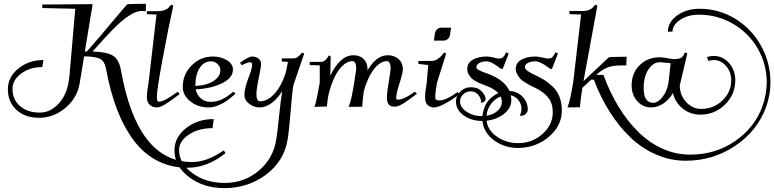

<svg xmlns="http://www.w3.org/2000/svg" viewBox="-20 -557 4085 1013"><path d="M21.5 -85.9Q21.5 -150.4 76.7 -195.3Q131.8 -240.2 209 -240.2L203.1 -203.1Q137.7 -203.1 91.8 -168.9Q45.9 -134.8 45.9 -87.9Q45.9 -32.2 85.4 2.4Q125 37.1 189.5 37.1Q245.1 37.1 288.1 -8.8Q331.1 -54.7 341.8 -124L346.7 -159.2L377 -510.7L203.1 -514.6V-533.2L468.8 -535.2L427.7 -285.2H437.5Q446.3 -294.9 456.1 -305.7Q498 -352.5 574.2 -444.3Q640.6 -523.4 651.4 -534.2Q665 -536.1 692.4 -536.1L750 -537.1L749 -498Q737.3 -499 726.6 -499Q670.9 -499 574.2 -400.4Q524.4 -348.6 474.6 -292L468.8 -285.2Q540 -283.2 573.7 -264.6Q607.4 -246.1 618.2 -186.5Q704.1 297.9 993.2 297.9Q1073.2 297.9 1160.2 236.3L1169.9 251Q1074.2 328.1 968.8 328.1Q882.8 328.1 811 291.5Q739.3 254.9 687 185.5Q634.8 116.2 598.1 22Q561.5 -72.3 540 -191.4Q532.2 -234.4 507.8 -246.6Q483.4 -258.8 423.8 -259.8L400.4 -118.2Q387.7 -40 325.2 12.2Q262.7 64.5 186.5 64.5Q112.3 64.5 66.9 22.9Q21.5 -18.6 21.5 -85.9Z M754.9 -482.4V-498H814.5Q833 -498 847.2 -503.4Q861.3 -508.8 866.7 -513.7Q872.1 -518.6 880.9 -529.3L884.8 -532.2L894.5 -527.3L893.6 -523.4Q867.2 -405.3 837.4 -243.7Q807.6 -82 807.6 -49.8Q807.6 -32.2 810.1 -26.4Q812.5 -20.5 819.3 -20.5Q845.7 -20.5 918 -73.2L927.7 -60.5Q877.9 -22.5 851.1 -6.3Q824.2 9.8 806.6 9.8Q785.2 9.8 770 -3.9Q754.9 -17.6 754.9 -43Q754.9 -71.3 763.7 -120.1L805.7 -480.5Z M1010.7 -103.5Q1071.3 -106.4 1106.9 -129.9Q1142.6 -153.3 1142.6 -186.5Q1142.6 -205.1 1127.9 -219.2Q1113.3 -233.4 1092.8 -233.4Q1055.7 -233.4 1033.2 -198.2Q1010.7 -163.1 1010.7 -103.5ZM944.3 -98.6Q944.3 -165 991.2 -211.9Q1038.1 -258.8 1103.5 -258.8Q1145.5 -258.8 1177.2 -239.3Q1209 -219.7 1209 -190.4Q1209 -145.5 1150.4 -117.2Q1091.8 -88.9 1012.7 -85.9Q1017.6 -57.6 1039.1 -38.6Q1060.5 -19.5 1088.9 -19.5Q1123 -19.5 1150.9 -32.7Q1178.7 -45.9 1210.9 -73.2L1222.7 -62.5Q1196.3 -40 1178.7 -26.9Q1161.1 -13.7 1133.8 -2Q1106.4 9.8 1080.1 9.8Q1024.4 9.8 984.4 -22Q944.3 -53.7 944.3 -98.6Z M900.4 236.3Q900.4 168 960.9 119.6Q1021.5 71.3 1107.4 71.3L1101.6 119.1Q1027.3 119.1 976.1 153.3Q924.8 187.5 924.8 234.4Q924.8 304.7 995.1 356.4Q1065.4 408.2 1166 408.2Q1268.6 408.2 1345.2 343.8Q1421.9 279.3 1437.5 178.7Q1443.4 145.5 1452.1 57.6Q1461.9 -34.2 1468.8 -76.2Q1445.3 -38.1 1414.1 -14.2Q1382.8 9.8 1348.6 9.8Q1320.3 9.8 1294.9 -9.3Q1269.5 -28.3 1269.5 -55.7Q1269.5 -90.8 1292 -149.4Q1310.5 -197.3 1310.5 -213.9Q1310.5 -228.5 1298.8 -228.5Q1286.1 -228.5 1255.9 -212.9L1246.1 -225.6Q1291 -258.8 1310.5 -258.8Q1330.1 -258.8 1343.8 -248Q1357.4 -237.3 1357.4 -220.7Q1357.4 -203.1 1346.7 -152.3Q1333 -88.9 1333 -61.5Q1333 -22.5 1351.6 -22.5Q1383.8 -22.5 1413.6 -48.3Q1443.4 -74.2 1463.9 -115.2Q1479.5 -145.5 1489.3 -179.7Q1494.1 -207 1499 -230.5L1466.8 -232.4V-249H1525.4Q1540 -249 1549.3 -255.4Q1558.6 -261.7 1571.3 -276.4L1575.2 -279.3L1585 -274.4L1527.3 -105.5Q1521.5 -70.3 1513.7 26.4Q1504.9 137.7 1497.1 180.7Q1478.5 293 1383.8 364.3Q1289.1 435.5 1163.1 435.5Q1054.7 435.5 977.5 377.4Q900.4 319.3 900.4 236.3Z M1614.3 -213.9V-230.5H1671.9Q1698.2 -230.5 1714.8 -264.6L1724.6 -259.8L1722.7 -157.2Q1746.1 -208 1777.3 -236.8Q1808.6 -265.6 1843.8 -265.6Q1878.9 -265.6 1898.9 -245.6Q1918.9 -225.6 1918.9 -192.4V-185.5Q1965.8 -265.6 2025.4 -265.6Q2060.5 -265.6 2083 -245.1Q2105.5 -224.6 2105.5 -192.4Q2105.5 -170.9 2087.9 -118.2Q2070.3 -62.5 2070.3 -39.1Q2070.3 -31.2 2078.1 -31.2Q2111.3 -31.2 2168.9 -73.2L2179.7 -62.5Q2131.8 -25.4 2106 -9.8Q2080.1 5.9 2062.5 5.9Q2041 5.9 2031.2 -5.4Q2021.5 -16.6 2021.5 -43Q2021.5 -66.4 2030.3 -120.1L2038.1 -171.9Q2041 -185.5 2041 -197.3Q2041 -214.8 2035.6 -224.6Q2030.3 -234.4 2022.5 -234.4Q1993.2 -234.4 1966.8 -208Q1940.4 -181.6 1920.9 -136.7Q1908.2 -108.4 1899.4 -75.2Q1891.6 -16.6 1891.6 0V5.9L1819.3 6.8L1822.3 -1Q1835 -33.2 1848.6 -120.1L1856.4 -171.9Q1859.4 -185.5 1859.4 -197.3Q1859.4 -214.8 1854 -224.6Q1848.6 -234.4 1840.8 -234.4Q1809.6 -234.4 1781.2 -204.1Q1752.9 -173.8 1733.4 -123Q1718.8 -85 1710 -41Q1707 -18.6 1705.1 0L1704.1 4.9L1638.7 6.8L1641.6 -1Q1649.4 -20.5 1667 -120.1V-211.9Z M2269.5 -342.8 2273.4 -373Q2278.3 -411.1 2310.5 -411.1H2360.4L2353.5 -370.1Q2351.6 -358.4 2341.8 -350.6Q2332 -342.8 2319.3 -342.8ZM2187.5 -219.7V-235.4H2258.8Q2290 -236.3 2320.3 -276.4L2323.2 -280.3L2334 -274.4L2285.2 -119.1Q2276.4 -67.4 2276.4 -49.8Q2276.4 -35.2 2280.3 -31.2Q2284.2 -27.3 2297.9 -27.3Q2333 -27.3 2394.5 -71.3L2404.3 -59.6Q2308.6 9.8 2269.5 9.8Q2251 9.8 2236.8 -2.4Q2222.7 -14.6 2222.7 -43Q2222.7 -71.3 2231.4 -120.1L2239.3 -213.9Z M2385.7 -20.5Q2385.7 -45.9 2401.4 -65.4Q2425.8 -96.7 2465.8 -96.7Q2501 -96.7 2521.5 -74.7Q2542 -52.7 2542 -35.2Q2542 -27.3 2535.2 -21.5Q2528.3 -15.6 2518.6 -14.6Q2518.6 -40 2502.4 -57.6Q2486.3 -75.2 2464.8 -75.2Q2435.5 -75.2 2418 -52.7Q2407.2 -39.1 2407.2 -22.5Q2407.2 8.8 2441.4 32.2Q2475.6 55.7 2525.4 55.7Q2525.4 55.7 2525.4 54.7Q2526.4 45.9 2528.3 36.1Q2530.3 26.4 2538.1 5.4Q2545.9 -15.6 2564.5 -34.7Q2583 -53.7 2609.4 -65.4Q2588.9 -87.9 2547.9 -103.5Q2530.3 -110.4 2521 -113.8Q2511.7 -117.2 2494.6 -126Q2477.5 -134.8 2468.8 -143.1Q2460 -151.4 2452.6 -164.6Q2445.3 -177.7 2445.3 -193.4Q2445.3 -225.6 2475.1 -242.2Q2504.9 -258.8 2548.8 -258.8Q2562.5 -258.8 2586.9 -252.9Q2603.5 -248 2610.4 -248Q2626 -248 2633.8 -254.9Q2641.6 -261.7 2647.5 -275.4L2649.4 -281.2L2664.1 -274.4L2631.8 -192.4L2621.1 -195.3Q2572.3 -233.4 2547.9 -233.4Q2524.4 -233.4 2508.8 -224.6Q2493.2 -215.8 2493.2 -202.1Q2493.2 -197.3 2497.6 -193.4Q2502 -189.5 2511.7 -184.6Q2521.5 -179.7 2528.3 -177.2Q2535.2 -174.8 2548.8 -169.9Q2641.6 -136.7 2668 -77.1Q2674.8 -77.1 2680.7 -76.2Q2716.8 -70.3 2740.7 -43Q2764.6 -15.6 2764.6 19.5Q2764.6 33.2 2754.4 43.5Q2744.1 53.7 2730.5 53.7H2721.7L2725.6 45.9Q2731.4 33.2 2731.4 17.6Q2731.4 -8.8 2715.3 -28.8Q2699.2 -48.8 2674.8 -54.7Q2677.7 -42 2677.7 -28.3Q2677.7 12.7 2640.1 43Q2602.5 73.2 2546.9 80.1Q2548.8 92.8 2552.7 103.5Q2567.4 144.5 2613.3 171.4Q2659.2 198.2 2713.9 198.2Q2788.1 198.2 2842.3 149.9Q2896.5 101.6 2896.5 35.2Q2896.5 -10.7 2873 -41Q2849.6 -71.3 2805.7 -92.8Q2787.1 -101.6 2778.8 -105.5Q2770.5 -109.4 2752.4 -120.6Q2734.4 -131.8 2726.1 -140.6Q2717.8 -149.4 2709.5 -163.6Q2701.2 -177.7 2701.2 -193.4Q2701.2 -225.6 2731 -242.2Q2760.7 -258.8 2804.7 -258.8Q2818.4 -258.8 2844.7 -252.9Q2863.3 -248 2870.1 -248Q2885.7 -248 2893.6 -254.9Q2901.4 -261.7 2907.2 -275.4L2909.2 -281.2L2923.8 -274.4L2891.6 -192.4L2880.9 -195.3Q2832 -233.4 2803.7 -233.4Q2780.3 -233.4 2764.6 -224.6Q2749 -215.8 2749 -202.1Q2749 -185.5 2806.6 -159.2Q2834 -146.5 2854.5 -133.3Q2875 -120.1 2897.5 -98.6Q2919.9 -77.1 2932.1 -45.4Q2944.3 -13.7 2944.3 25.4Q2944.3 107.4 2875 165.5Q2805.7 223.6 2711.9 223.6Q2650.4 223.6 2599.6 191.9Q2548.8 160.2 2532.2 112.3Q2527.3 97.7 2525.4 81.1H2523.4Q2466.8 81.1 2426.3 51.8Q2385.7 22.5 2385.7 -20.5ZM2546.9 53.7Q2583 47.9 2605.5 27.3Q2627.9 6.8 2627.9 -18.6Q2627.9 -34.2 2621.1 -47.9Q2590.8 -36.1 2570.3 -8.3Q2549.8 19.5 2546.9 53.7Z M2973.6 9.8 2976.6 2Q2987.3 -23.4 3003.9 -120.1L3045.9 -480.5L2984.4 -482.4V-499H3060.5Q3075.2 -499 3087.4 -504.4Q3099.6 -509.8 3105 -514.6Q3110.4 -519.5 3118.2 -529.3L3122.1 -532.2L3131.8 -527.3L3058.6 -128.9L3192.4 -254.9H3194.3Q3205.1 -256.8 3231.4 -256.8L3286.1 -257.8L3284.2 -211.9H3258.8Q3215.8 -211.9 3189.5 -202.6Q3163.1 -193.4 3133.8 -168.9L3126 -162.1H3163.1L3165 -158.2Q3198.2 -68.4 3244.1 6.8Q3290 82 3347.2 138.7Q3404.3 195.3 3474.6 227.1Q3544.9 258.8 3621.1 258.8Q3754.9 258.8 3858.4 187.5Q3961.9 116.2 4002.9 2.9Q4024.4 -57.6 4025.4 -122.1Q4025.4 -218.8 3977.5 -301.3Q3929.7 -383.8 3847.2 -431.6Q3764.6 -479.5 3668 -479.5Q3609.4 -479.5 3568.8 -452.6Q3528.3 -425.8 3528.3 -390.6L3503.9 -389.6Q3503.9 -440.4 3552.7 -475.6Q3601.6 -510.7 3670.9 -510.7Q3772.5 -510.7 3858.4 -458.5Q3944.3 -406.2 3994.6 -316.9Q4044.9 -227.5 4044.9 -122.1Q4044.9 -54.7 4021.5 8.8Q3975.6 133.8 3858.9 212.4Q3742.2 291 3597.7 291Q3516.6 291 3441.4 258.3Q3366.2 225.6 3305.7 167.5Q3245.1 109.4 3196.3 32.2Q3147.5 -44.9 3113.3 -136.7H3098.6Q3084 -123 3075.2 -114.3Q3062.5 -102.5 3059.6 -99.6L3052.7 -94.7Q3043 -30.3 3040 2.9V8.8ZM3376 -92.8Q3376 -14.6 3425.8 -14.6Q3451.2 -14.6 3475.6 -45.4Q3500 -76.2 3506.8 -120.1L3518.6 -223.6Q3510.7 -223.6 3497.1 -225.6Q3473.6 -228.5 3460 -228.5Q3426.8 -228.5 3401.4 -190.9Q3376 -153.3 3376 -92.8ZM3312.5 -105.5Q3312.5 -171.9 3355 -213.4Q3397.5 -254.9 3461.9 -254.9Q3475.6 -254.9 3506.8 -249Q3528.3 -245.1 3535.2 -245.1Q3564.5 -245.1 3575.7 -253.4Q3586.9 -261.7 3592.8 -280.3L3606.4 -275.4L3566.4 -105.5Q3567.4 -53.7 3600.6 -18.1Q3633.8 17.6 3679.7 17.6Q3745.1 17.6 3791.5 -26.9Q3837.9 -71.3 3837.9 -133.8Q3837.9 -177.7 3810.5 -209Q3783.2 -240.2 3746.1 -240.2Q3731.4 -240.2 3717.8 -235.4L3710 -255.9Q3726.6 -261.7 3746.1 -261.7Q3793.9 -261.7 3826.7 -224.1Q3859.4 -186.5 3859.4 -133.8Q3859.4 -58.6 3805.2 -5.4Q3751 47.9 3674.8 47.9Q3622.1 47.9 3582 15.6Q3542 -16.6 3530.3 -66.4Q3511.7 -32.2 3480.5 -11.2Q3449.2 9.8 3415 9.8Q3371.1 9.8 3341.8 -23.9Q3312.5 -57.6 3312.5 -105.5Z"/></svg>

Font: Kleymisska
Style: Regular
Weight: 500
Italic angle: -8°
Designer: gluk
Foundry: gluk
Version: Version 0.298